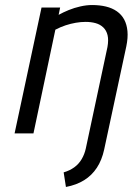

<svg xmlns="http://www.w3.org/2000/svg" viewBox="-20 -530 527 763"><path d="M394 64 482 -346Q489 -380 486.5 -406.5Q484 -433 473.5 -452.5Q463 -472 444.5 -485Q426 -498 401 -504Q376 -510 346 -510Q324 -510 299.5 -504.5Q275 -499 253 -490Q231 -481 213 -471L219 -500H145L38 0H113L200 -412Q221 -423 241 -429.5Q261 -436 281 -439.5Q301 -443 320 -443Q342 -443 360 -438Q378 -433 390.5 -421Q403 -409 407.5 -390Q412 -371 407 -343L321 60Q316 83 304.5 102.5Q293 122 275 135Q257 148 233 155L242 213Q284 205 314.5 186Q345 167 365 136.5Q385 106 394 64Z"/></svg>

Font: Advent Pro Medium
Style: Italic
Weight: 500
Italic angle: -12°
Version: Version 3.000